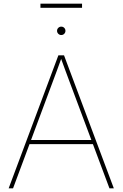

<svg xmlns="http://www.w3.org/2000/svg" viewBox="-20 -1030 670 1050"><path d="M27.3 0 299.3 -727.5H330.1L602.5 0H578.6L367.7 -563.5Q353 -602.5 338.6 -641.6Q324.2 -680.7 310.1 -719.7H318.8Q304.7 -680.7 290.3 -641.6Q275.9 -602.5 261.2 -563.5L51.3 0ZM134.3 -241.7V-264.2H495.1V-241.7ZM314.9 -838.4Q305.7 -838.4 298.8 -845.2Q292 -852.1 292 -861.3Q292 -871.1 298.8 -877.7Q305.7 -884.3 314.9 -884.3Q324.7 -884.3 331.3 -877.7Q337.9 -871.1 337.9 -861.3Q337.9 -852.1 331.3 -845.2Q324.7 -838.4 314.9 -838.4ZM428.7 -1009.8V-987.3H201.2V-1009.8Z"/></svg>

Font: Inter 18pt Thin
Style: Regular
Weight: 250
Designer: Rasmus Andersson
Foundry: rsms
Version: Version 4.001;git-66647c0bb